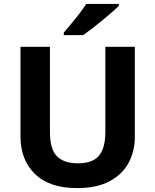

<svg xmlns="http://www.w3.org/2000/svg" viewBox="-20 -954 796 984"><path d="M671 -252Q671 -178 638.5 -118.5Q606 -59 540.5 -24.5Q475 10 375 10Q233 10 159 -62.5Q85 -135 85 -254V-714H236V-277Q236 -189 272 -153Q308 -117 379 -117Q429 -117 460 -134Q491 -151 505.5 -187Q520 -223 520 -278V-714H671ZM589 -924Q575 -910 552 -890Q529 -870 502.5 -848Q476 -826 450.5 -806.5Q425 -787 406 -774H307V-787Q323 -806 344.5 -831.5Q366 -857 387 -884.5Q408 -912 422 -934H589Z"/></svg>

Font: Noto Sans Telugu
Style: Regular
Weight: 400
Designer: Jelle Bosma - Monotype Design Team
Foundry: Monotype Imaging Inc.
Version: Version 2.003